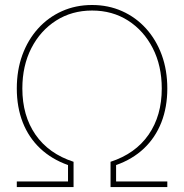

<svg xmlns="http://www.w3.org/2000/svg" viewBox="-20 -756 744 776"><path d="M47.9 0V-22.5H254.9V-88.9Q189 -112.3 142.6 -156Q96.2 -199.7 72 -261.2Q47.9 -322.8 47.9 -398.4Q47.9 -472.2 70.3 -533.7Q92.8 -595.2 133.8 -640.6Q174.8 -686 230.5 -710.9Q286.1 -735.8 352.1 -735.8Q418 -735.8 473.6 -710.9Q529.3 -686 570.3 -640.6Q611.3 -595.2 633.8 -533.7Q656.2 -472.2 656.2 -398.4Q656.2 -322.8 632.1 -261.2Q607.9 -199.7 561.8 -156Q515.6 -112.3 449.2 -88.9V-22.5H656.2V0H426.8V-102.1Q527.3 -134.8 580.6 -211.7Q633.8 -288.6 633.8 -398.4Q633.8 -490.2 597.4 -561.3Q561 -632.3 497.6 -672.9Q434.1 -713.4 352.1 -713.4Q270.5 -713.4 206.8 -672.9Q143.1 -632.3 106.7 -561.3Q70.3 -490.2 70.3 -398.4Q70.3 -288.6 123.5 -211.7Q176.8 -134.8 277.3 -102.1V0Z"/></svg>

Font: Inter 28pt Thin
Style: Regular
Weight: 250
Designer: Rasmus Andersson
Foundry: rsms
Version: Version 4.001;git-66647c0bb